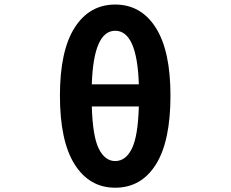

<svg xmlns="http://www.w3.org/2000/svg" viewBox="-20 -832 1040 865"><path d="M605.5 -352.5H393.6Q397.5 -216.8 425.3 -161.6Q453.1 -106.4 499 -106.4Q545.9 -106.4 573.7 -161.6Q601.6 -216.8 605.5 -352.5ZM393.6 -452.1H605.5Q597.7 -693.4 499 -693.4Q401.4 -693.4 393.6 -452.1ZM748 -401.4Q748 -195.3 682.1 -90.8Q616.2 13.7 499 13.7Q382.8 13.7 316.4 -91.3Q250 -196.3 250 -401.4Q250 -603.5 316.4 -707.5Q382.8 -811.5 499 -811.5Q615.2 -811.5 681.6 -707.5Q748 -603.5 748 -401.4Z"/></svg>

Font: Gen Shin Gothic Monospace Bold
Style: Bold
Weight: 700
Designer: [Source Han Sans]
Ryoko NISHIZUKA  (kana & ideographs); Paul D. Hunt (Latin, Greek & Cyrillic); Wenlong ZHANG  (bopomofo
Version: Version 1.002.20150607